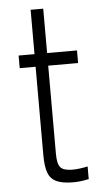

<svg xmlns="http://www.w3.org/2000/svg" viewBox="-54 -771 446 819"><g transform="rotate(-5 169.5 -361.5)"><path d="M293 -49V5Q258 13 227 13Q180 13 154.5 1Q129 -11 119 -38Q109 -65 109 -114V-492H41V-546H109V-736H163V-546H291V-492H163V-114Q163 -71 176.5 -56Q190 -41 227 -41Q256 -41 293 -49Z"/></g></svg>

Font: Biryani UltraLight
Style: Regular
Weight: 250
Designer: Dan Reynolds and Mathieu Réguer
Foundry: Dan Reynolds and Mathieu Réguer
Version: Version 1.003; ttfautohint (v1.1) -l 5 -r 5 -G 72 -x 0 -D la